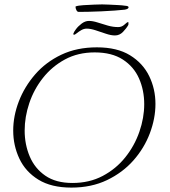

<svg xmlns="http://www.w3.org/2000/svg" viewBox="-20 -831 770 872"><path d="M304 21Q213 21 154.5 -15Q96 -51 68 -110.5Q40 -170 40 -238Q40 -304 65.5 -370.5Q91 -437 139.5 -493Q188 -549 258.5 -582.5Q329 -616 420 -616Q512 -616 570.5 -580Q629 -544 657.5 -485.5Q686 -427 686 -359Q686 -293 660.5 -225.5Q635 -158 586 -102.5Q537 -47 466 -13Q395 21 304 21ZM309 0Q386 0 446.5 -32Q507 -64 549 -116.5Q591 -169 613 -232.5Q635 -296 635 -358Q635 -421 611.5 -474.5Q588 -528 538 -560.5Q488 -593 410 -593Q334 -593 275 -561Q216 -529 175 -477Q134 -425 113 -362.5Q92 -300 92 -238Q92 -175 115 -120.5Q138 -66 186 -33Q234 0 309 0ZM502 -670Q484 -670 460.5 -678Q437 -686 414 -693.5Q391 -701 374 -701Q361 -701 349 -694Q337 -687 328.5 -680Q320 -673 316 -673Q313 -673 313 -678Q315 -685 325 -698.5Q335 -712 351 -724Q367 -736 384 -736Q401 -736 423 -729Q445 -722 469 -715Q493 -708 517 -708Q533 -708 545 -719Q557 -730 561 -731Q565 -731 563 -718Q554 -702 538.5 -686Q523 -670 502 -670ZM337 -777Q331 -777 327 -785Q323 -793 323 -800L324 -802Q335 -806 359 -807.5Q383 -809 407.5 -810Q432 -811 444 -811Q456 -811 475.5 -810Q495 -809 515.5 -808Q536 -807 548 -805Q564 -804 564 -798Q564 -790 546 -787Q529 -785 500.5 -783Q472 -781 440.5 -779.5Q409 -778 381 -777.5Q353 -777 337 -777Z"/></svg>

Font: Moon Dance
Style: Regular
Weight: 400
Designer: Robert E. Leuschke
Foundry: Robert E. Leuschke
Version: Version 1.010; ttfautohint (v1.8.3)